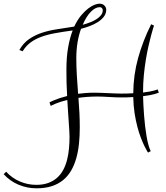

<svg xmlns="http://www.w3.org/2000/svg" viewBox="-130 -796 910 1052"><path d="M141.1 -234.9Q141.6 -235.4 148.4 -238.8Q155.3 -242.2 167.5 -247.3Q179.7 -252.4 197.3 -258.3Q214.8 -264.2 237.8 -270Q235.4 -306.6 234.6 -343.5Q233.9 -380.4 233.9 -414.1Q233.9 -483.9 243.4 -536.9Q252.9 -589.8 268.1 -628.9H266.1Q212.4 -621.6 169.9 -613.8Q127.4 -606 94.2 -593.5Q61 -581.1 36.4 -562.5Q11.7 -543.9 -5.9 -515.1L-23.9 -522Q-2.4 -560.1 29.3 -581.8Q61 -603.5 99.1 -616.2Q137.2 -628.9 180.2 -635.3Q223.1 -641.6 267.1 -648.9Q269.5 -648.9 272 -649.4Q274.4 -649.9 276.9 -650.9Q294.4 -687.5 314.7 -711.7Q335 -735.8 354.2 -750.2Q373.5 -764.6 389.4 -770.3Q405.3 -775.9 414.1 -775.9Q432.6 -775.9 442.4 -765.4Q452.1 -754.9 452.1 -743.2Q452.1 -721.2 438.7 -704.1Q425.3 -687 404.8 -674.3Q384.3 -661.6 360.1 -652.6Q335.9 -643.6 314 -638.2Q301.8 -605 294.9 -564Q288.1 -522.9 288.1 -476.1Q288.1 -431.6 291 -382.6Q293.9 -333.5 297.9 -282.2Q317.9 -284.7 340.1 -286.4Q362.3 -288.1 387.2 -288.1Q399.9 -288.1 420.7 -287.4Q441.4 -286.6 463.4 -285.6Q485.4 -284.7 504.9 -283.9Q524.4 -283.2 535.2 -283.2Q553.2 -283.2 569.6 -283.7Q585.9 -284.2 600.1 -285.2Q601.1 -386.2 627 -479.2Q652.8 -572.3 698.2 -663.1L713.9 -655.8Q713.4 -655.3 709 -641.1Q704.6 -627 698 -602.3Q691.4 -577.6 683.6 -543.7Q675.8 -509.8 669.2 -469.7Q662.6 -429.7 658.2 -384.8Q653.8 -339.8 653.8 -293V-289.1Q675.3 -291.5 690.4 -294.4Q705.6 -297.4 715.1 -300Q724.6 -302.7 729 -304.4Q733.4 -306.2 733.9 -306.2L740.2 -288.1Q737.8 -286.6 717 -280.5Q696.3 -274.4 653.8 -269Q654.3 -246.6 655.8 -219.2Q657.2 -191.9 659.4 -163.1Q661.6 -134.3 665 -105.2Q668.5 -76.2 672.9 -50Q677.2 -23.9 683.1 -2.7Q689 18.6 695.8 32.2L681.2 40Q681.2 40.5 675.5 31.2Q669.9 22 661.1 3.9Q652.3 -14.2 642.1 -40.5Q631.8 -66.9 622.8 -100.8Q613.8 -134.8 607.4 -175.8Q601.1 -216.8 600.1 -264.2Q583.5 -262.7 565.7 -262.5Q547.9 -262.2 527.8 -262.2Q516.1 -262.2 500.5 -262.9Q484.9 -263.7 468 -264.6Q451.2 -265.6 434.3 -266.4Q417.5 -267.1 403.8 -267.1Q374.5 -267.1 348.6 -265.1Q322.8 -263.2 299.8 -259.8Q303.2 -217.8 305.2 -177Q307.1 -136.2 307.1 -97.2Q307.1 -50.8 302.7 -8.3Q298.3 34.2 287.8 71.3Q277.3 108.4 259.8 138.7Q242.2 168.9 215.8 190.7Q189.5 212.4 153.3 224.1Q117.2 235.8 69.8 235.8Q18.1 235.8 -29.1 215.8Q-76.2 195.8 -109.9 158.2L-96.2 145Q-64.5 179.7 -21.5 198.2Q21.5 216.8 68.8 216.8Q106.4 216.8 134.8 206.3Q163.1 195.8 183.3 177.5Q203.6 159.2 216.8 134.3Q230 109.4 237.5 79.8Q245.1 50.3 248 17.8Q251 -14.6 251 -47.9Q251 -58.6 249.8 -78.6Q248.5 -98.6 246.8 -125Q245.1 -151.4 242.9 -182.9Q240.7 -214.4 238.8 -248Q216.3 -242.7 199.2 -237.1Q182.1 -231.4 170.9 -226.6Q157.7 -221.2 147.9 -215.8ZM417 -756.8Q392.6 -756.8 367.7 -731.4Q342.8 -706.1 323.2 -660.2Q344.2 -666 364.3 -673.8Q384.3 -681.6 399.4 -691.4Q414.6 -701.2 423.8 -713.4Q433.1 -725.6 433.1 -740.2Q433.1 -746.1 428.7 -751.5Q424.3 -756.8 417 -756.8Z"/></svg>

Font: Clicker Script
Style: Regular
Weight: 400
Designer: Astigmatic (AOETI)
Foundry: Astigmatic (AOETI)
Version: Version 1.000